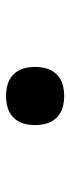

<svg xmlns="http://www.w3.org/2000/svg" viewBox="183 -660 234 640"><g transform="rotate(90 300.0 -340.0)"><path d="M300 -243Q280 -243 261 -248.5Q242 -254 228 -268Q214 -282 208.5 -301Q203 -320 203 -340Q203 -360 208.5 -379Q214 -398 228 -412Q242 -426 261 -431.5Q280 -437 300 -437Q320 -437 339 -431.5Q358 -426 372 -412Q386 -398 391.5 -379Q397 -360 397 -340Q397 -320 391.5 -301Q386 -282 372 -268Q358 -254 339 -248.5Q320 -243 300 -243Z"/></g></svg>

Font: Iosevka Extended
Style: Bold
Weight: 700
Width: 7
Monospace: yes
Designer: Belleve Invis
Foundry: Belleve Invis
Version: Version 32.5.0; ttfautohint (v1.8.4)